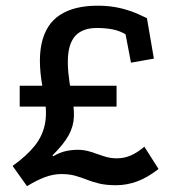

<svg xmlns="http://www.w3.org/2000/svg" viewBox="-20 -630 600 674"><path d="M230.5 -303.5Q240.5 -256.2 239.5 -221.6Q238.5 -187 221.2 -155.5Q204 -124 164.2 -84.5L167 -81.5Q189.2 -94.8 210.6 -99.5Q232 -104.2 253 -104.2Q276.5 -104.2 299.1 -96.8Q321.8 -89.2 343.9 -81.8Q366 -74.2 389.2 -74.2Q415.8 -74.2 438.4 -83.9Q461 -93.5 486.8 -115L536.5 -36.8Q498.2 -6.8 461.6 6.8Q425 20.2 387.5 20.2Q353 20.2 328.6 14.4Q304.2 8.5 284.5 0.6Q264.8 -7.2 243.9 -13.1Q223 -19 195.2 -19Q167.8 -19 139.1 -8.6Q110.5 1.8 74.8 23.5L24.2 -47.5Q74.5 -83.5 102.5 -119Q130.5 -154.5 138.2 -197.2Q146 -240 134.5 -297.8Q111 -407 125.8 -476Q140.5 -545 190.4 -577.5Q240.2 -610 322.8 -610Q354.2 -610 381.6 -605.5Q409 -601 436.5 -591.6Q464 -582.2 495.8 -566.2L520.2 -424.2L439.8 -410L420.8 -509.5Q400.5 -521.8 376.5 -526.6Q352.5 -531.5 321.8 -531.8Q273.5 -532 248.1 -507.9Q222.8 -483.8 218.9 -433.2Q215 -382.8 230.5 -303.5ZM389.2 -329V-255.8H49.2V-329Z"/></svg>

Font: Podkova VF Beta
Style: Regular
Weight: 400
Designer: Ilya Yudin
Foundry: Cyreal (www.cyreal.org)
Version: Version 2.100